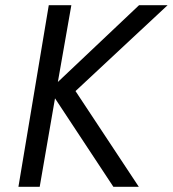

<svg xmlns="http://www.w3.org/2000/svg" viewBox="-20 -720 666 740"><path d="M168 -700H255L203 -404L516 -700H626L271 -369L515 0H417L192 -341L133 0H51Z"/></svg>

Font: Jost*
Style: Italic
Weight: 400
Italic angle: -10°
Version: Version 3.7